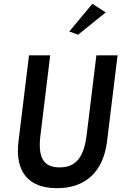

<svg xmlns="http://www.w3.org/2000/svg" viewBox="-20 -983 636 1006"><path d="M343 -818 389 -801 534 -918 464 -963ZM485 -693 434 -275C419 -156 376 -106 292 -106C209 -106 177 -156 192 -275L243 -693H132L77 -243C57 -79 132 3 279 3C424 3 521 -79 541 -243L596 -693Z"/></svg>

Font: Bluebird
Style: LiNrwObl
Weight: 300
Designer: Jasper
Foundry: Cannot Into Space Fonts
Version: Version 0.98